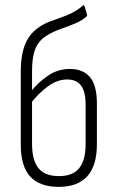

<svg xmlns="http://www.w3.org/2000/svg" viewBox="-20 -721 451 749"><path d="M210 8Q135 8 98 -32Q61 -72 61 -158V-438Q61 -509 79 -550.5Q97 -592 134 -616Q153 -629 174.5 -637Q196 -645 219 -653Q242 -661 263.5 -672Q285 -683 303 -699Q305 -701 307 -700.5Q309 -700 310 -696L319 -666Q320 -664 320 -661.5Q320 -659 318 -657Q299 -640 272 -629Q245 -618 216.5 -608Q188 -598 162 -582Q131 -563 118 -531Q105 -499 105 -444V-160Q105 -96 130 -65Q155 -34 210 -34Q264 -34 289 -65Q314 -96 314 -159V-312Q314 -364 296 -387.5Q278 -411 242 -411Q204 -411 167.5 -384.5Q131 -358 99 -317L97 -360Q129 -400 167.5 -426Q206 -452 253 -452Q304 -452 331 -420Q358 -388 358 -317V-158Q358 -75 320.5 -33.5Q283 8 210 8Z"/></svg>

Font: Sofia Sans Condensed Light
Style: Regular
Weight: 300
Designer: Botio Nikoltchev, Ani Petrova
Foundry: lettersoup
Version: Version 4.101